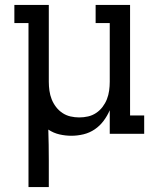

<svg xmlns="http://www.w3.org/2000/svg" viewBox="-20 -540 640 775"><path d="M95 215V-447H38V-520H177V-210Q177 -192 179.5 -174Q182 -156 188.5 -139.5Q195 -123 206 -108.5Q217 -94 232 -84Q247 -74 264.5 -70Q282 -66 300 -66Q318 -66 335.5 -70Q353 -74 368 -84Q383 -94 394 -108.5Q405 -123 411.5 -139.5Q418 -156 420.5 -174Q423 -192 423 -210V-447H366V-520H505V-74H562V0H423V-95Q413 -72 398 -52Q383 -32 362.5 -18Q342 -4 317.5 2Q293 8 268 8Q244 8 220 2.5Q196 -3 175 -17Q176 14 176.5 45Q177 76 177 107V215Z"/></svg>

Font: Iosevka Plex Etoile
Style: Regular
Weight: 400
Designer: Belleve Invis
Foundry: Belleve Invis
Version: Version 25.1.1; ttfautohint (v1.8.4)